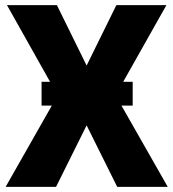

<svg xmlns="http://www.w3.org/2000/svg" viewBox="-20 -731 678 751"><path d="M499 -317.9H455.1L636.2 0H438.5L318.8 -240.7L199.2 0H2L182.6 -317.9H142.6V-411.1H175.8L7.3 -710.9H202.6L318.8 -474.6L435.1 -710.9H630.9L461.9 -411.1H499Z"/></svg>

Font: Roboto
Style: Regular
Weight: 900
Designer: Google
Version: Version 2.001171; 2014